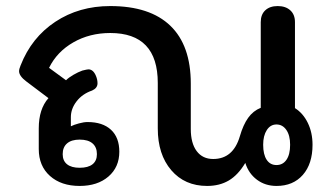

<svg xmlns="http://www.w3.org/2000/svg" viewBox="-20 -604 1088 634"><path d="M108 -112V-180Q108 -244 140 -280L67 -335Q43 -353 43 -369Q43 -376 48 -388Q84 -480 162.5 -532Q241 -584 344 -584Q475 -584 542.5 -519Q610 -454 610 -328V-178Q610 -131 629.5 -105Q649 -79 684 -79Q750 -79 772 -154Q783 -192 799.5 -215Q816 -238 841 -248V-531Q841 -556 856 -570Q871 -584 897 -584Q923 -584 938.5 -570Q954 -556 954 -531V-247Q981 -230 996.5 -198Q1012 -166 1012 -126Q1012 -63 980 -26.5Q948 10 893 10Q856 10 828.5 -10.5Q801 -31 790 -66Q766 -26 735.5 -8Q705 10 664 10Q590 10 545.5 -42Q501 -94 501 -180V-330Q501 -495 344 -495Q276 -495 222 -464Q168 -433 142 -380L198 -339Q207 -348 222.5 -357Q238 -366 252 -371Q268 -375 272 -375Q288 -375 297 -353Q302 -341 302 -329Q302 -313 284 -305Q252 -294 233 -269.5Q214 -245 214 -217V-187Q224 -192 240.5 -196.5Q257 -201 269 -201Q319 -201 346.5 -175.5Q374 -150 374 -103Q374 -52 338 -21Q302 10 243 10Q182 10 145 -23Q108 -56 108 -112ZM938 -126Q938 -157 925.5 -175Q913 -193 893 -193Q873 -193 861 -174.5Q849 -156 849 -126Q849 -94 860.5 -76.5Q872 -59 893 -59Q914 -59 926 -76.5Q938 -94 938 -126ZM300 -95Q300 -118 285.5 -130.5Q271 -143 243 -143Q216 -143 201.5 -130.5Q187 -118 187 -95Q187 -73 201.5 -61.5Q216 -50 243 -50Q271 -50 285.5 -61.5Q300 -73 300 -95Z"/></svg>

Font: Kodchasan SemiBold
Style: Regular
Weight: 600
Version: Version 1.000; ttfautohint (v1.6)